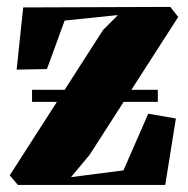

<svg xmlns="http://www.w3.org/2000/svg" viewBox="-20 -522 532 542"><path d="M313 -479.5 162.5 -464 112.5 -327 27 -325.5 45.5 -501 461 -502.5 483 -474 233 -85 180.5 -22 328.5 -41 398.5 -201 476.5 -187.5 446.5 0H30.5L7.5 -27L271 -437.5ZM70.5 -268.5H425.5V-234.5H70.5Z"/></svg>

Font: Merriweather 144pt Black
Style: Regular
Weight: 900
Version: Version 2.100